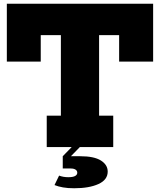

<svg xmlns="http://www.w3.org/2000/svg" viewBox="-20 -785 854 1025"><path d="M797.5 -765V-456H616V-597.5H509V-167.5H584.5V0H229.5V-167.5H305V-597.5H197.5V-456H16.5V-765ZM295.5 152.5Q306 156.5 318.5 158.8Q331 161 345 161Q368.5 161 380.5 154.8Q392.5 148.5 392.5 137Q392.5 126.5 383.2 120.5Q374 114.5 358 114.5H315V49H408Q482.5 49 518.8 72Q555 95 555 131Q555 175 505.5 197.5Q456 220 376 220Q342 220 316.5 215.5Q291 211 271 203ZM403 -41H446.5L358.5 49H315Z"/></svg>

Font: Hepta Slab ExtraBold
Style: Regular
Weight: 800
Designer: Michael LaGattuta
Foundry: Michael LaGattuta
Version: Version 1.102